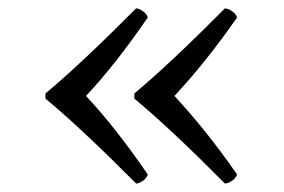

<svg xmlns="http://www.w3.org/2000/svg" viewBox="-20 -475 680 460"><path d="M186 -245.1Q255.9 -170.9 334 -57.1Q332 -49.3 323.5 -42.7Q314.9 -36.1 306.2 -35.2Q174.3 -168 88.9 -238.8V-251Q173.8 -321.8 306.2 -455.1Q314.9 -454.1 323.5 -447.5Q332 -440.9 334 -433.1Q255.9 -319.3 186 -245.1ZM397.9 -245.1Q475.1 -162.1 547.9 -57.1Q545.9 -49.3 536.9 -42.7Q527.8 -36.1 519 -35.2Q387.2 -168 301.8 -238.8V-251Q386.7 -321.8 519 -455.1Q527.8 -454.1 536.9 -447.5Q545.9 -440.9 547.9 -433.1Q475.1 -328.1 397.9 -245.1Z"/></svg>

Font: Linux Libertine Mono
Style: Mono
Weight: 400
Designer: Philipp H. Poll
Foundry: Philipp H. Poll
Version: Version 5.1.7 ; ttfautohint (v0.9)